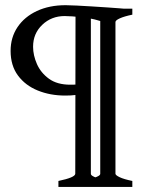

<svg xmlns="http://www.w3.org/2000/svg" viewBox="-20 -616 574 751"><path d="M465.3 -582Q465.3 -582 455.3 -573Q445.3 -564 431.9 -552.2Q418.5 -540.5 407.7 -532.5Q397 -524.4 395 -525.9Q350.6 -543 304.2 -548.1Q257.8 -553.2 232.9 -553.2Q181.2 -553.2 145.3 -519Q109.4 -484.9 109.4 -433.1Q109.4 -399.9 124.5 -365.5Q139.6 -331.1 171.6 -307.9Q203.6 -284.7 254.9 -284.7Q284.7 -284.7 297.4 -286.4Q310.1 -288.1 310.1 -288.1L314 -259.3Q314 -259.3 297.9 -250.7Q281.7 -242.2 235.4 -242.2Q176.3 -242.2 127.7 -262Q79.1 -281.7 50.3 -320.6Q21.5 -359.4 21.5 -417Q21.5 -469.7 48.6 -510Q75.7 -550.3 124.3 -573Q172.9 -595.7 236.8 -595.7Q252.9 -595.7 280.8 -594.2Q308.6 -592.8 340.3 -590.8Q372.1 -588.9 400.6 -586.9Q429.2 -585 447.3 -583.5Q465.3 -582 465.3 -582ZM208.5 115.2V91.8Q274.4 78.1 274.4 63.5L275.4 -560.1Q275.4 -565.9 258.5 -559.1Q241.7 -552.2 208.5 -558.6V-582H497.6V-558.6Q466.3 -552.2 449 -544.4Q431.6 -536.6 431.6 -529.8V63.5Q431.6 69.3 448 77.1Q464.4 85 497.6 91.8V115.2ZM372.1 -552.2 335.4 -561V63.5Q335.4 68.4 342 72.3Q348.6 76.2 353 77.6Q358.4 76.2 365.2 72.3Q372.1 68.4 372.1 63.5Z"/></svg>

Font: Namdhinggo
Style: Regular
Weight: 400
Designer: Victor Gaultney
Foundry: SIL International
Version: Version 3.001